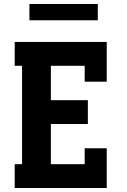

<svg xmlns="http://www.w3.org/2000/svg" viewBox="-20 -946 640 966"><path d="M54 0V-120H91V-615H54V-735H517V-535H406V-615H236V-442H422V-322H236V-120H406V-200H517V0ZM128 -844V-926H472V-844Z"/></svg>

Font: Iosevka Etoile Heavy
Style: Regular
Weight: 900
Designer: Belleve Invis
Foundry: Belleve Invis
Version: Version 22.1.2; ttfautohint (v1.8.4)